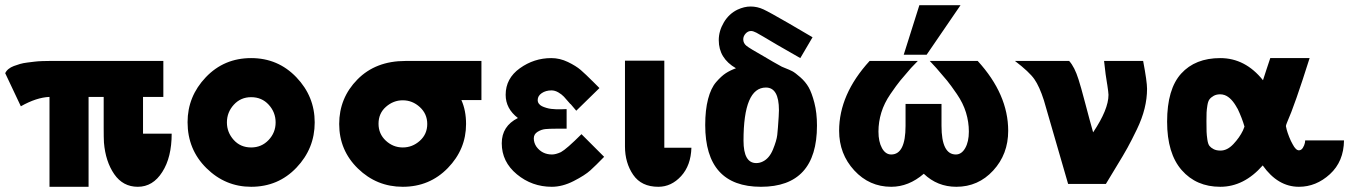

<svg xmlns="http://www.w3.org/2000/svg" viewBox="-39 -706 5179 737"><path d="M-19 -425Q-15 -434 -6.5 -441Q2 -448 14 -452.5Q26 -457 38 -460.5Q50 -464 66.5 -466Q83 -468 95 -469.5Q107 -471 124 -471.5Q141 -472 149.5 -472Q158 -472 172.5 -472Q187 -472 189 -472H588V-334H510V-193H547H620Q620 -102 584 -46Q548 11 490 11Q433 11 399.5 -37.5Q366 -86 360 -159Q359 -177 359 -215V-334H301V11H151V-334Q101 -332 41 -298Z M681 -237Q681 -336 751 -409.5Q821 -483 925 -483Q1028 -483 1098.5 -409.5Q1169 -336 1169 -236Q1169 -136 1099 -62.5Q1029 11 925 11Q826 11 753.5 -60.5Q681 -132 681 -237ZM832 -236Q832 -198 858 -169Q884 -140 925 -140Q965 -140 992 -168.5Q1019 -197 1019 -236Q1019 -275 992.5 -304Q966 -333 925 -333Q885 -333 858.5 -304Q832 -275 832 -236Z M1263 -230Q1263 -330 1333 -401Q1403 -472 1517 -472H1809V-322H1732Q1750 -282 1750 -230Q1750 -133 1680 -61Q1610 11 1507 11Q1407 11 1335 -59Q1263 -129 1263 -230ZM1414 -231Q1414 -192 1442 -166Q1470 -140 1507 -140Q1544 -140 1572.5 -165.5Q1601 -191 1601 -230Q1601 -269 1572.5 -295Q1544 -321 1507 -321Q1471 -321 1442.5 -296Q1414 -271 1414 -231Z M1887 -156Q1887 -222 1949 -253Q1902 -289 1902 -342Q1902 -405 1956.5 -444Q2011 -483 2077 -483Q2110 -483 2141 -468Q2172 -453 2190 -437.5Q2208 -422 2240 -390L2262 -368L2173 -281Q2169 -286 2162 -294Q2155 -302 2151 -307V-306Q2134 -326 2125.5 -335Q2117 -344 2104 -351.5Q2091 -359 2078 -359Q2056 -359 2040.5 -348.5Q2025 -338 2025 -322Q2025 -314 2029.5 -308Q2034 -302 2041 -298.5Q2048 -295 2058 -292Q2068 -289 2077 -288Q2086 -287 2097 -286.5Q2108 -286 2115 -286.5Q2122 -287 2129 -287H2136V-212H2094Q2070 -212 2054.5 -210.5Q2039 -209 2024.5 -200Q2010 -191 2010 -175Q2010 -158 2020 -143Q2042 -113 2080 -113Q2094 -113 2114 -122Q2136 -134 2193 -191L2280 -104Q2248 -71 2227 -52Q2206 -33 2163 -11Q2120 11 2079 11Q2003 11 1945 -37Q1887 -85 1887 -156Z M2360 -144V-473H2511V-181V-139H2580H2615Q2613 -71 2575.5 -30Q2538 11 2488 11Q2423 11 2391.5 -35Q2360 -81 2360 -144Z M2668 -226Q2668 -284 2679 -326Q2690 -368 2710 -391Q2730 -414 2747 -425Q2764 -436 2786 -444Q2720 -482 2720 -552Q2720 -587 2739.5 -620Q2759 -653 2792 -669Q2818 -681 2842 -681Q2868 -681 2891.5 -670Q2915 -659 2986 -618L3080 -563L3033 -483L2944 -534Q2877 -574 2864.5 -580.5Q2852 -587 2844 -587Q2832 -587 2823 -577Q2814 -567 2814 -555Q2814 -540 2826.5 -530Q2839 -520 2894 -489Q2905 -482 2928 -469Q2951 -456 2962 -450Q2964 -449 2968 -447.5Q2972 -446 2974 -445Q2992 -438 3002.5 -432.5Q3013 -427 3033 -409.5Q3053 -392 3065 -371Q3077 -350 3087 -311.5Q3097 -273 3097 -224Q3097 11 2882 11Q2668 11 2668 -226ZM2815 -166Q2815 -80 2864 -80Q2877 -80 2889 -86Q2914 -98 2928 -132Q2942 -166 2944.5 -188Q2947 -210 2950 -258Q2951 -270 2951 -283Q2951 -370 2901 -370Q2815 -370 2815 -166Z M3430 -496 3490 -686H3648L3518 -496ZM3182 -204Q3182 -344 3299 -472H3484L3458 -445Q3431 -414 3417 -397Q3403 -380 3379 -345Q3355 -310 3344 -274Q3333 -238 3333 -201Q3333 -162 3346.5 -137.5Q3360 -113 3382 -113Q3437 -113 3437 -223V-307H3575V-223Q3575 -113 3630 -113Q3652 -113 3666 -137.5Q3680 -162 3680 -201Q3680 -238 3669 -274Q3658 -310 3634 -345Q3610 -380 3596 -397Q3582 -414 3555 -445L3530 -472H3714Q3831 -344 3831 -204Q3831 -114 3773.5 -51.5Q3716 11 3632 11Q3559 11 3507 -39Q3449 11 3382 11Q3298 11 3240 -52Q3182 -115 3182 -204Z M3857 -472H4065Q4086 -449 4101 -401Q4109 -377 4127 -308.5Q4145 -240 4157 -198Q4216 -286 4216 -342Q4216 -350 4211 -383V-382Q4205 -415 4199 -472H4349Q4364 -393 4364 -365Q4364 -328 4354.5 -289.5Q4345 -251 4325 -209.5Q4305 -168 4289 -139Q4273 -110 4245 -64.5Q4217 -19 4206 0H4061L3968 -321Q3951 -374 3931.5 -402Q3912 -430 3857 -472Z M4441 -239Q4441 -364 4495 -423.5Q4549 -483 4645 -483Q4741 -483 4809 -398Q4813 -412 4823 -441Q4833 -470 4837 -483H4988Q4931 -302 4901 -235Q4897 -225 4897 -222Q4897 -220 4900 -208.5Q4903 -197 4909.5 -180.5Q4916 -164 4923 -152Q4935 -129 4947 -129Q4956 -129 4962 -138.5Q4968 -148 4970 -158L4971 -167H5120Q5119 -86 5066 -37.5Q5013 11 4947 11Q4866 11 4808 -71Q4736 11 4645 11Q4553 11 4497 -53Q4441 -117 4441 -239ZM4592 -241Q4592 -213 4592.5 -200Q4593 -187 4595.5 -170Q4598 -153 4603.5 -146Q4609 -139 4619.5 -133.5Q4630 -128 4646 -128Q4672 -128 4695.5 -153Q4719 -178 4732 -205Q4736 -216 4738 -220Q4729 -252 4711 -290V-289Q4689 -331 4662 -341Q4653 -344 4645 -344Q4630 -344 4619.5 -338Q4609 -332 4603.5 -324.5Q4598 -317 4595.5 -301Q4593 -285 4592.5 -274Q4592 -263 4592 -241Z"/></svg>

Font: Coval
Style: Black
Weight: 1000
Foundry: Context Ltd
Version: Version 001.000